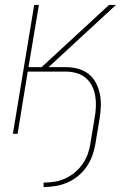

<svg xmlns="http://www.w3.org/2000/svg" viewBox="-20 -540 540 775"><path d="M156 215V197Q178 197 200 193.5Q222 190 243 180.5Q264 171 282 156Q300 141 313.5 121.5Q327 102 334.5 81Q342 60 345 38L362 -64Q366 -86 367 -108.5Q368 -131 364.5 -152.5Q361 -174 351.5 -193Q342 -212 326 -225.5Q310 -239 289 -245Q268 -251 246 -251H92L51 0H32L118 -520H137L95 -269H148L420 -520H448L176 -269H246Q271 -269 295 -262.5Q319 -256 337.5 -241.5Q356 -227 367 -206Q378 -185 383 -161Q388 -137 387 -111.5Q386 -86 382 -61L365 41Q361 65 352.5 88.5Q344 112 329.5 133Q315 154 295 170.5Q275 187 251.5 197Q228 207 204 211Q180 215 156 215Z"/></svg>

Font: Iosevka Term Curly Thin
Style: Italic
Weight: 100
Italic angle: -9°
Designer: Belleve Invis
Foundry: Belleve Invis
Version: Version 32.3.0